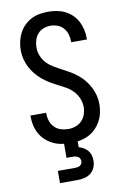

<svg xmlns="http://www.w3.org/2000/svg" viewBox="-103 -802 706 1082"><g transform="rotate(-10 250.0 -261.5)"><path d="M249 8Q224 8 198.5 4Q173 0 150 -11Q127 -22 108 -39Q89 -56 76.5 -78Q64 -100 58 -125Q52 -150 52 -175V-184H142V-179Q142 -157 149 -136.5Q156 -116 171 -100.5Q186 -85 207 -78.5Q228 -72 249 -72Q271 -72 291.5 -79Q312 -86 327 -101.5Q342 -117 349 -138Q356 -159 356 -180Q356 -205 346 -229Q336 -253 318.5 -271.5Q301 -290 279 -302.5Q257 -315 234 -326.5Q211 -338 189.5 -351Q168 -364 148.5 -380.5Q129 -397 113 -416.5Q97 -436 85.5 -458.5Q74 -481 68 -506Q62 -531 62 -556Q62 -581 67.5 -605.5Q73 -630 84.5 -652.5Q96 -675 114 -693Q132 -711 154 -722.5Q176 -734 201 -738.5Q226 -743 251 -743Q276 -743 300.5 -738.5Q325 -734 347.5 -723Q370 -712 388 -694.5Q406 -677 417.5 -655Q429 -633 434.5 -608.5Q440 -584 440 -560V-551H350V-556Q350 -577 344 -597Q338 -617 324.5 -632.5Q311 -648 291.5 -655.5Q272 -663 251 -663Q230 -663 210.5 -655.5Q191 -648 177.5 -632.5Q164 -617 158 -596.5Q152 -576 152 -555Q152 -530 162 -506Q172 -482 189.5 -464Q207 -446 229 -433Q251 -420 273.5 -408.5Q296 -397 318 -384Q340 -371 359.5 -355Q379 -339 395 -319Q411 -299 422.5 -276.5Q434 -254 440 -229.5Q446 -205 446 -179Q446 -154 440 -128.5Q434 -103 421.5 -81Q409 -59 390.5 -41Q372 -23 349 -12Q326 -1 300.5 3.5Q275 8 249 8ZM150 220V150H250Q257 150 264 148.5Q271 147 277 143.5Q283 140 286.5 133Q290 126 290 119Q290 112 287 105Q284 98 278 94Q272 90 264.5 88Q257 86 250 86H211V-72H289V39Q304 43 317.5 51Q331 59 340.5 71Q350 83 354 97.5Q358 112 358 128Q358 148 350 167Q342 186 326 198.5Q310 211 290 215.5Q270 220 250 220Z"/></g></svg>

Font: Iosevka Term Curly Medium
Style: Regular
Weight: 500
Designer: Belleve Invis
Foundry: Belleve Invis
Version: Version 32.3.0